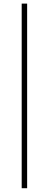

<svg xmlns="http://www.w3.org/2000/svg" viewBox="-20 -780 264 1040"><path d="M97.5 239.5V-760.5H127V239.5Z"/></svg>

Font: Newsreader 60pt ExtraLight
Style: Regular
Weight: 250
Designer: Hugues Gentile
Foundry: Production Type
Version: Version 1.003